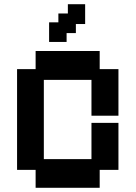

<svg xmlns="http://www.w3.org/2000/svg" viewBox="-20 -880 643 911"><path d="M149 11V-74H61V-552H149V-638H453V-552H542V-331H414V-501H188V-125H414V-297H542V-74H453V11ZM213 -681V-774H257V-816H302V-860H384V-766H340V-723H296V-681Z"/></svg>

Font: Pixelify Sans
Style: Bold
Weight: 700
Designer: Stefie Justprince
Foundry: Typecalism Foundryline
Version: Version 1.000